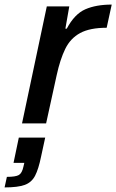

<svg xmlns="http://www.w3.org/2000/svg" viewBox="-65 -538 507 837"><path d="M31 0 139 -510H237L220 -413H226Q260 -477 307 -497.5Q354 -518 422 -518L400 -417Q327 -417 284.5 -394Q242 -371 219.5 -325Q197 -279 182 -210L136 0ZM-45 279 -35 233Q3 233 17 225Q31 217 37 189L41 172H-6L17 62H132L114 145Q103 199 88 228Q73 257 43 268Q13 279 -45 279Z"/></svg>

Font: Saira Medium
Style: Italic
Weight: 500
Italic angle: -12°
Designer: Hector Gatti with collaboration of the Omnibus-Type team
Foundry: Omnibus-Type
Version: Version 1.100; ttfautohint (v1.8.3)